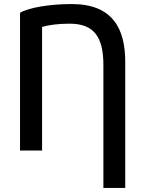

<svg xmlns="http://www.w3.org/2000/svg" viewBox="-20 -736 714 949"><path d="M599 -431V193H491V-415C491 -554 444 -619 324 -619C265 -619 219 -612 188 -603V8H79V-673C125 -699 227 -716 335 -716C535 -716 599 -596 599 -431Z"/></svg>

Font: Repo Medium
Style: Regular
Weight: 500
Designer: Stefan Peev
Foundry: Context Ltd
Version: Version 1.502